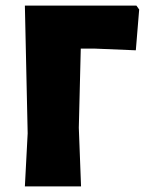

<svg xmlns="http://www.w3.org/2000/svg" viewBox="-20 -667 527 687"><path d="M478 -633 468 -647H69L79 -190L69 0H270L262 -210L269 -493H321L466 -487Z"/></svg>

Font: Luna Sans Black
Style: Regular
Weight: 900
Designer: Juan Pablo del Peral
Foundry: Huerta Tipografica
Version: Version 2.001; ttfautohint (v1.5)